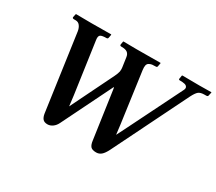

<svg xmlns="http://www.w3.org/2000/svg" viewBox="-121 -892 1296 1151"><g transform="rotate(30 526.5 -317.0)"><path d="M296.9 12.2Q274.9 12.2 264.4 0.5Q253.9 -11.2 250 -35.2L175.8 -562Q172.4 -583.5 161.4 -598.1Q150.4 -612.8 131.8 -612.8H120.1Q108.9 -612.8 108.9 -621.1L113.8 -644L116.2 -646Q186 -645 222.2 -645L357.9 -646L359.9 -644L356 -622.1Q354.5 -612.8 346.2 -612.8Q315.4 -612.8 304.2 -605.5Q293 -597.7 296.9 -571.8L347.2 -217.8L356 -146L390.1 -215.8L501 -441.9Q511.7 -463.9 515.1 -480Q517.1 -498 515.1 -507.8L505.9 -571.8Q503.4 -592.8 490.7 -602.8Q478 -612.8 451.2 -612.8H448.2Q442.9 -612.8 440.2 -615.2Q437.5 -617.7 438 -621.1L441.9 -644L443.8 -646Q498 -645 536.1 -645L700.2 -646L701.2 -644L696.8 -620.1Q695.3 -612.8 688 -612.8Q671.4 -612.8 662.1 -611.6Q652.8 -610.4 642.6 -605.2Q632.3 -600.1 628.9 -587.4Q626 -575.2 628.9 -554.2L676.8 -207L685.1 -139.2L723.1 -214.8L898.9 -568.8Q909.2 -586.4 904.8 -596.2Q900.4 -606 887.9 -609.4Q875.5 -612.8 851.1 -612.8Q848.1 -612.8 846.2 -615.2Q844.2 -617.7 845.2 -620.1L849.1 -644L852.1 -646Q930.2 -645 970.2 -645L1050.8 -646L1053.2 -645L1047.9 -621.1Q1046.9 -612.8 1035.2 -612.8H1024.9Q997.1 -612.8 983.6 -602.3Q970.2 -591.8 954.1 -560.1L699.2 -43.9Q684.1 -13.7 668.9 -0.7Q653.8 12.2 633.8 12.2Q606 12.2 595.2 0Q584.5 -12.2 581.1 -39.1L534.2 -367.2Q532.7 -379.9 530.8 -379.9Q528.8 -379.9 524.9 -370.1L358.9 -33.2Q348.6 -11.7 331.8 0.2Q314.9 12.2 296.9 12.2Z"/></g></svg>

Font: Linux Libertine G
Style: Bold Italic
Weight: 700
Italic angle: -11.5°
Designer: Philipp H. Poll
Foundry: Philipp H. Poll
Version: Version 4.1.0